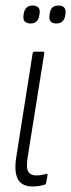

<svg xmlns="http://www.w3.org/2000/svg" viewBox="-20 -669 257 695"><path d="M97 6Q73 6 58 -5Q43 -16 38 -39.5Q33 -63 39 -101L98 -475Q99 -482 105 -482H135Q142 -482 140 -475L80 -99Q74 -61 82.5 -47.5Q91 -34 111 -34Q121 -34 129.5 -35.5Q138 -37 146 -39Q153 -42 152 -34L147 -7Q146 -2 143 -1Q134 2 122.5 4Q111 6 97 6ZM184 -584Q170 -584 163.5 -591Q157 -598 159 -613L160 -620Q164 -649 191 -649Q206 -649 212.5 -641.5Q219 -634 217 -619L216 -612Q211 -584 184 -584ZM91 -584Q77 -584 70 -591Q63 -598 65 -613L66 -620Q71 -649 98 -649Q112 -649 119 -641.5Q126 -634 123 -619L122 -612Q117 -584 91 -584Z"/></svg>

Font: Sofia Sans Extra Condensed Light
Style: Italic
Weight: 300
Italic angle: -9°
Version: Version 4.100